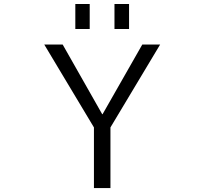

<svg xmlns="http://www.w3.org/2000/svg" viewBox="-20 -957 1040 977"><path d="M298.8 -730.5 500 -376H502L704.1 -730.5H794.9L542 -308.6V0H458V-308.6L205.1 -730.5ZM562.5 -809.6V-936.5H636.7V-809.6ZM363.3 -809.6V-936.5H436.5V-809.6Z"/></svg>

Font: GenEi Gothic M SemiLight
Style: Regular
Weight: 350
Designer: o_tamon (Modified); [Source Han Sans]
Ryoko NISHIZUKA  (kana & ideographs); Paul D. Hunt (Latin, Greek & Cyrillic); Wenl
Version: Version 1.1a;Original Version 1.004